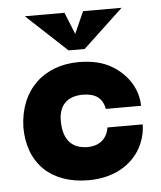

<svg xmlns="http://www.w3.org/2000/svg" viewBox="-47 -639 580 690"><g transform="rotate(-5 243.0 -293.5)"><path d="M245 10C338 10 401 -31 433 -87C448 -115 456 -144 456 -173H329C322 -128 289 -109 253 -109C190 -109 164 -149 164 -212C164 -263 191 -298 251 -298C296 -298 322 -279 329 -240H456C456 -295 425 -353 363 -389C332 -407 293 -416 246 -416C122 -416 32 -336 28 -200C28 -68 112 10 245 10ZM214 -461H272L417 -597H278L243 -518L211 -597H68Z"/></g></svg>

Font: OSH Darker Grotesque Black
Style: Regular
Weight: 900
Designer: Gabriel Lam
Foundry: TypeRant
Version: Version 1.000;Glyphs 3.1.1 (3148)